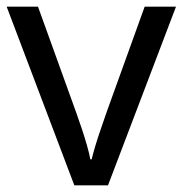

<svg xmlns="http://www.w3.org/2000/svg" viewBox="-20 -556 548 576"><path d="M203 0 0 -536H94L208 -220Q216 -198 225 -171Q234 -144 241 -119.5Q248 -95 251 -78H255Q259 -95 266.5 -120Q274 -145 283.5 -172Q293 -199 300 -220L414 -536H508L304 0Z"/></svg>

Font: hexbangla15
Style: Regular
Weight: 400
Designer: Jelle Bosma - Monotype Design Team
Foundry: Monotype Imaging Inc.
Version: Version 2.006